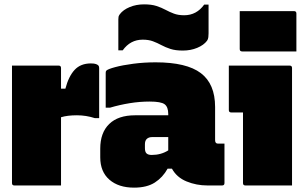

<svg xmlns="http://www.w3.org/2000/svg" viewBox="-20 -851 1400 881"><path d="M260 0H46Q35 0 35 -11V-550H249Q260 -550 260 -539V-444H280Q295 -501 322.5 -530.5Q350 -560 397 -560Q413 -560 420.5 -557Q428 -554 431 -551Q435 -547 435 -539V-309H415Q375 -322 333 -322Q289 -322 260 -313Z M967 -360V-208Q967 -192 980 -192H1010V-11Q1010 0 999 0H932Q881 0 836 -18.5Q791 -37 769 -77H749Q727 -37 690.5 -13.5Q654 10 595 10Q524 10 482 -26.5Q440 -63 440 -129V-169Q440 -242 481 -282Q522 -322 600 -322H752V-328Q752 -360 735.5 -372.5Q719 -385 667 -385Q621 -385 575 -377.5Q529 -370 485 -357H465V-517Q465 -524 468 -527Q475 -534 508.5 -543Q542 -552 591.5 -558.5Q641 -565 694 -565Q836 -565 901.5 -515.5Q967 -466 967 -360ZM645 -171Q645 -154 652.5 -147Q660 -140 676 -140Q719 -140 752 -161V-222H678Q662 -222 653 -213Q645 -205 645 -189ZM825 -781Q882 -781 917 -830H937V-698Q937 -690 936 -680.5Q935 -671 930 -664Q915 -644 885 -631.5Q855 -619 819 -619Q785 -619 762 -626.5Q739 -634 720.5 -644Q702 -654 682 -661.5Q662 -669 635 -669Q578 -669 543 -620H523V-762Q523 -770 524 -774.5Q525 -779 530 -786Q545 -806 575 -818.5Q605 -831 641 -831Q675 -831 698 -823.5Q721 -816 739.5 -806Q758 -796 778 -788.5Q798 -781 825 -781Z M1095 -11V-335H1041Q1030 -335 1030 -346V-550H1309Q1320 -550 1320 -539V0H1106Q1095 0 1095 -11ZM1080 -800H1329Q1340 -800 1340 -789V-615H1091Q1080 -615 1080 -626Z"/></svg>

Font: Recursive Sn Lnr St XBk
Style: Regular
Weight: 1000
Version: Version 1.079;hotconv 1.0.112;makeotfexe 2.5.65598; ttfautoh